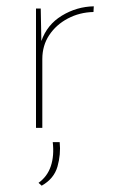

<svg xmlns="http://www.w3.org/2000/svg" viewBox="-20 -405 361 608"><path d="M109 -378 111 -275Q129 -327 176 -355.5Q223 -384 277 -385L276 -367Q232 -366 195 -346.5Q158 -327 136 -294Q114 -261 114 -218V0H94V-378ZM112 183 102 174Q130 154 141 121Q152 88 147 45H169Q173 84 162 122.5Q151 161 112 183Z"/></svg>

Font: Synthetic Thin
Style: Regular
Weight: 100
Designer: Santiago Orozco
Foundry: Typemade
Version: Version 2.000; ttfautohint (v1.8.4.7-5d5b)